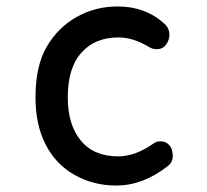

<svg xmlns="http://www.w3.org/2000/svg" viewBox="-20 -560 640 595"><path d="M340 15Q269.5 15 211 -18Q152.5 -51 121.5 -112Q90 -173 90 -258Q90 -357 125.5 -416.5Q161 -476 218.5 -508Q276 -540 345 -540Q431 -540 490 -486Q505 -472 505 -452Q505 -436.5 495 -422Q484.5 -407.5 465 -407.5Q453 -407.5 441.5 -414.5Q393 -444 347 -444Q274.5 -444 232.5 -397Q190 -350 190 -258Q190 -173.5 230.5 -124.5Q270.5 -75.5 346 -75.5Q399.5 -75.5 456 -115.5Q464 -122 478 -122Q494 -122 505 -110Q515.5 -97.5 515.5 -77Q515.5 -57 499.5 -45Q423 15 340 15Z"/></svg>

Font: Maple Mono SC NF
Style: Regular
Weight: 400
Designer: subframe7536
Version: Version 4.2; ttfautohint (v1.8.4.7-5d5b-dirty);Nerd Fonts 6.